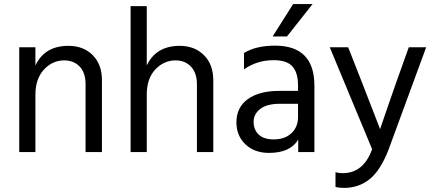

<svg xmlns="http://www.w3.org/2000/svg" viewBox="-20 -740 2119 938"><path d="M478 3H398V-328Q398 -385 369 -415Q340 -445 294 -445Q236 -445 194.5 -400Q153 -355 153 -277V3H74V-509H153V-420Q198 -516 314 -516Q388 -516 433 -470.5Q478 -425 478 -349Z M1022 3H942V-328Q942 -384 913 -414.5Q884 -445 838 -445Q781 -445 739 -401Q697 -357 697 -277V3H618V-710H697V-420Q742 -516 858 -516Q931 -516 976.5 -470.5Q1022 -425 1022 -347Z M1317 -59Q1372 -59 1404 -89.5Q1436 -120 1436 -168V-233H1348Q1284 -233 1251.5 -208Q1219 -183 1219 -144.5Q1219 -106 1244 -82.5Q1269 -59 1317 -59ZM1437 -58Q1398 7 1294 7Q1223 7 1179 -35Q1135 -77 1135 -142Q1135 -216 1191 -256Q1247 -296 1344 -296H1436V-323Q1436 -384 1409 -415Q1382 -446 1317 -446Q1235 -446 1172 -401V-481Q1230 -517 1324 -517Q1516 -517 1516 -321V3H1437ZM1382 -562H1312L1412 -720H1507Z M1879 -11Q1839 93 1785.5 135.5Q1732 178 1661 178Q1635 178 1619 173V101Q1634 106 1654 106Q1756 106 1798 -11L1591 -509H1681L1747 -341L1837 -109Q1845 -135 1917 -341L1977 -509H2062Z"/></svg>

Font: Hind Siliguri Fixed
Style: Regular
Weight: 400
Designer: Jyotish Sonowal
Foundry: Indian Type Foundry
Version: Version 1.001;October 28, 2021;FontCreator 12.0.0.2565 64-bi